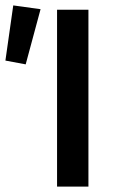

<svg xmlns="http://www.w3.org/2000/svg" viewBox="-36 -690 430 710"><path d="M175 0V-654H291V0ZM59 -452 -16 -466 13 -670 114 -656Z"/></svg>

Font: Source Sans Pro SemiBold
Style: Regular
Weight: 600
Designer: Paul D. Hunt
Foundry: Adobe Systems Incorporated
Version: Version 2.045;hotconv 1.0.109;makeotfexe 2.5.65596